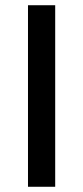

<svg xmlns="http://www.w3.org/2000/svg" viewBox="-20 -714 318 734"><path d="M87 0V-694H191V0Z"/></svg>

Font: KaTeX_SansSerif
Style: Regular
Weight: 400
Version: Version 1.1; ttfautohint (v1.3)